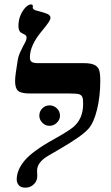

<svg xmlns="http://www.w3.org/2000/svg" viewBox="-20 -841 508 875"><path d="M116.2 -415Q77.1 -415 63 -426.5Q48.8 -438 48.8 -471.2Q48.8 -487.8 52.2 -510.3Q55.7 -532.7 60.1 -563Q63 -582.5 69.8 -598.4Q76.7 -614.3 83.5 -627Q90.3 -639.6 95.7 -649.9Q101.1 -660.2 101.1 -668.9Q101.1 -678.2 95 -681.9Q88.9 -685.5 80.1 -689.9Q64 -696.8 64 -722.2Q64 -748.5 73.2 -770.8Q82.5 -793 96.2 -806.9Q109.9 -820.8 120.1 -820.8Q129.9 -820.8 129.9 -813L128.9 -807.1Q128.9 -795.9 152.8 -791Q184.1 -783.2 197 -777.1Q210 -771 210 -759.8Q210 -752 200.9 -738.5Q191.9 -725.1 168.9 -697.3Q116.2 -633.8 116.2 -579.1Q116.2 -564.9 124.3 -559.1Q132.3 -553.2 154.8 -553.2H361.8Q391.1 -553.2 407.2 -546.6Q423.3 -540 430.2 -525.9Q437 -511.7 437 -472.2Q437 -401.4 422.1 -341.1Q407.2 -280.8 382.8 -253.9Q353 -220.2 252 -161.6L199.2 -130.9Q148.9 -101.1 148.9 -63L149.9 -39.1Q149.9 -16.1 134 -1Q118.2 14.2 96.2 14.2Q74.2 14.2 65.2 2.7Q56.2 -8.8 56.2 -22.9Q56.2 -65.9 91.8 -108.9Q127.4 -151.9 225.6 -206.5Q289.6 -242.2 312.5 -260.7Q335.4 -279.3 347.2 -306.2Q358.9 -333 358.9 -368.2Q358.9 -391.6 354.7 -399.9Q350.6 -408.2 340.3 -411.6Q330.1 -415 293 -415ZM159.2 -313.5Q159.2 -333.5 172.9 -347.2Q186.5 -360.8 206.1 -360.8Q224.6 -360.8 239 -347.4Q253.4 -334 253.4 -313.5Q253.4 -295.4 239 -281.5Q224.6 -267.6 206.1 -267.6Q186.5 -267.6 172.9 -281.7Q159.2 -295.9 159.2 -313.5Z"/></svg>

Font: Liberation Serif
Style: Bold Italic
Weight: 700
Italic angle: -16.333°
Designer: Steve Matteson
Foundry: Ascender Corporation
Version: Version 2.1.5